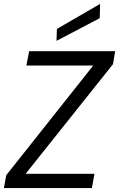

<svg xmlns="http://www.w3.org/2000/svg" viewBox="-20 -962 609 982"><path d="M0 0 12 -66 457 -627H115L129 -700H569L558 -634L111 -73H463L450 0ZM269 -753 271 -814 492 -942 490 -869Z"/></svg>

Font: DM Sans 18pt
Style: Italic
Weight: 400
Italic angle: -10°
Designer: Colophon Foundry, Jonny Pinhorn
Foundry: Colophon Foundry
Version: Version 4.004;gftools[0.9.30]